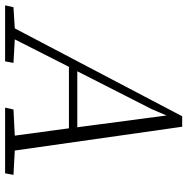

<svg xmlns="http://www.w3.org/2000/svg" viewBox="-38 -706 717 734"><g transform="rotate(90 320.0 -338.5)"><path d="M-27 0 -20 -32 61 -37 397 -677H437L528 -37L621 -32L615 0H364L371 -32L471 -37L443 -244H208L103 -37L193 -32L187 0ZM370 -561 225 -276H439L394 -617Z"/></g></svg>

Font: Source Serif 4 SmText Light
Style: Italic
Weight: 300
Italic angle: -12°
Designer: Frank Grießhammer
Foundry: Adobe
Version: Version 4.005;hotconv 1.1.0;makeotfexe 2.6.0